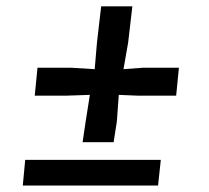

<svg xmlns="http://www.w3.org/2000/svg" viewBox="-20 -574 648 594"><path d="M235.5 -134 245 -198 258 -280.5 183.5 -278H87.5L96 -364.5H199.5L273 -360L280 -442.5L293 -554.5H389.5L376.5 -442.5L362 -360L423 -364.5H533.5L525 -278H407L347.5 -280.5L341.5 -198L331.5 -134ZM50.5 0 58 -79.5H477.5L469 0Z"/></svg>

Font: Merriweather 28pt ExtraBold
Style: Italic
Weight: 800
Italic angle: -7.8°
Version: Version 2.101